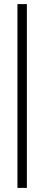

<svg xmlns="http://www.w3.org/2000/svg" viewBox="-20 -743 217 936"><path d="M65 173V-723H111V173Z"/></svg>

Font: Archivo ExtraCondensed Thin
Style: Regular
Weight: 250
Width: 2
Designer: Hector Gatti
Foundry: Omnibus-Type
Version: Version 2.001